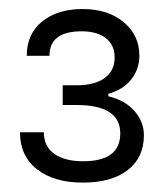

<svg xmlns="http://www.w3.org/2000/svg" viewBox="-20 -880 361 417"><path d="M159.2 -860.4Q214.4 -860.4 248.5 -832Q282.7 -803.7 282.7 -758.8Q282.7 -730.5 265.4 -708Q248 -685.5 215.3 -676.3V-670.9Q252 -662.1 272.2 -638.7Q292.5 -615.2 292.5 -586.4Q292.5 -537.6 257.3 -510.5Q222.2 -483.4 159.7 -483.4Q97.7 -483.4 60.5 -512.2Q23.4 -541 23.4 -592.8H75.2Q75.2 -562 97.9 -545.9Q120.6 -529.8 160.6 -529.8Q241.2 -529.8 241.2 -590.3Q241.2 -651.9 146.5 -651.9H116.2V-694.8H146.5Q186 -694.8 207.5 -710.7Q229 -726.6 229 -754.9Q229 -782.2 210 -797.1Q190.9 -812 157.2 -812Q87.4 -812 87.4 -758.8H38.1Q38.1 -806.2 71.5 -833.3Q105 -860.4 159.2 -860.4Z"/></svg>

Font: Estedad-FD Regular
Style: FD-Regular
Weight: 400
Designer: Amin Abedi
Version: Version 7.3